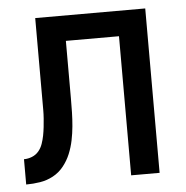

<svg xmlns="http://www.w3.org/2000/svg" viewBox="-43 -562 587 605"><g transform="rotate(-5 250.0 -260.0)"><path d="M16 0V-80Q29 -80 41.5 -85Q54 -90 62.5 -100Q71 -110 75.5 -123Q80 -136 82.5 -149Q85 -162 86.5 -175.5Q88 -189 89 -202.5Q90 -216 90 -229Q90 -242 90 -256V-520H438V0H348V-440H180V-258Q180 -236 179.5 -214Q179 -192 177 -170Q175 -148 170.5 -126Q166 -104 157.5 -83.5Q149 -63 135 -45.5Q121 -28 101.5 -17.5Q82 -7 60 -3.5Q38 0 16 0Z"/></g></svg>

Font: Iosevka Medium
Style: Regular
Weight: 500
Monospace: yes
Designer: Belleve Invis
Foundry: Belleve Invis
Version: Version 32.5.0; ttfautohint (v1.8.4)